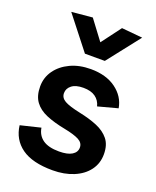

<svg xmlns="http://www.w3.org/2000/svg" viewBox="-141 -833 754 926"><g transform="rotate(20 236.0 -370.5)"><path d="M242 9Q138 9 83 -30.5Q28 -70 19 -141L122 -166Q128 -128 157 -107.5Q186 -87 240 -87Q284 -87 306.5 -101Q329 -115 329 -139Q329 -163 304.5 -176Q280 -189 229 -199Q172 -210 131.5 -227Q91 -244 69.5 -273.5Q48 -303 48 -351Q48 -397 74 -433.5Q100 -470 145.5 -491.5Q191 -513 250 -513Q329 -513 379.5 -476Q430 -439 440 -381L339 -354Q332 -383 309 -399.5Q286 -416 247 -416Q208 -416 187.5 -400Q167 -384 167 -360Q167 -336 190.5 -322.5Q214 -309 271 -297Q324 -286 363.5 -269.5Q403 -253 426 -224.5Q449 -196 449 -148Q449 -101 422.5 -65.5Q396 -30 349 -10.5Q302 9 242 9ZM197 -573 66 -740 173 -750 248 -650 323 -750 430 -740 299 -573Z"/></g></svg>

Font: Livvic SemiBold
Style: Regular
Weight: 600
Designer: Jacques Le Bailly, Baron von Fonthausen
Version: Version 1.001; ttfautohint (v1.8.2)